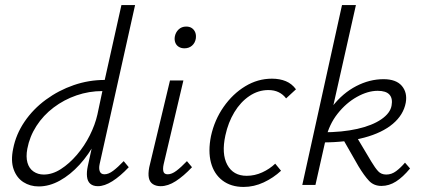

<svg xmlns="http://www.w3.org/2000/svg" viewBox="-20 -731 1664 759"><path d="M133 6Q99 6 72.5 -11Q46 -28 34 -61.5Q22 -95 32 -143Q43 -200 77 -250Q111 -300 161.5 -337Q212 -374 271.5 -394.5Q331 -415 394 -415L460 -711H514L374 -83Q370 -65 374.5 -53.5Q379 -42 393 -42Q409 -42 427.5 -56Q446 -70 469 -94L489 -70Q455 -34 424 -14.5Q393 5 367 5Q348 5 337 -4.5Q326 -14 324 -32.5Q322 -51 327 -74L364 -243L398 -277Q385 -222 358 -171Q331 -120 294.5 -80Q258 -40 216.5 -17Q175 6 133 6ZM153 -41Q187 -41 220.5 -62.5Q254 -84 284 -119Q314 -154 335 -196Q356 -238 365 -278L389 -391L415 -371H385Q332 -371 282.5 -354Q233 -337 192 -306Q151 -275 124 -233Q97 -191 88 -143Q82 -111 88.5 -88Q95 -65 112.5 -53Q130 -41 153 -41Z M615 5Q597 5 584.5 -3Q572 -11 568.5 -27.5Q565 -44 570 -70L652 -413H705L627 -82Q623 -64 626 -53Q629 -42 643 -42Q659 -42 677.5 -56Q696 -70 719 -94L739 -70Q706 -35 675 -15Q644 5 615 5ZM709 -540Q696 -540 686.5 -546Q677 -552 673 -562.5Q669 -573 671 -586Q674 -603 686 -614.5Q698 -626 716 -626Q730 -626 739 -619.5Q748 -613 752 -602.5Q756 -592 754 -578Q751 -561 739 -550.5Q727 -540 709 -540Z M943 8Q893 8 859.5 -17.5Q826 -43 814 -88Q802 -133 814 -193Q828 -257 864 -308.5Q900 -360 949.5 -390Q999 -420 1055 -420Q1086 -420 1110 -410Q1134 -400 1150 -378L1111 -342Q1099 -358 1081.5 -366.5Q1064 -375 1041 -375Q1001 -375 966 -351.5Q931 -328 906.5 -287.5Q882 -247 871 -196Q855 -123 878.5 -79.5Q902 -36 955 -36Q987 -36 1016.5 -49.5Q1046 -63 1068 -84L1091 -56Q1061 -28 1022.5 -10Q984 8 943 8Z M1175 0 1332 -711H1387L1227 0ZM1488 4Q1458 4 1439 -16Q1420 -36 1397 -74L1333 -186L1386 -196L1448 -92Q1463 -67 1475 -54Q1487 -41 1507 -41Q1528 -41 1546 -54.5Q1564 -68 1581 -88L1601 -65Q1573 -31 1545.5 -13.5Q1518 4 1488 4ZM1254 -168 1255 -208Q1333 -208 1392.5 -221.5Q1452 -235 1487.5 -259.5Q1523 -284 1528 -314Q1533 -342 1519.5 -357Q1506 -372 1473 -372Q1434 -372 1391 -348Q1348 -324 1314.5 -281.5Q1281 -239 1268 -183H1237Q1253 -258 1294 -310.5Q1335 -363 1388 -390.5Q1441 -418 1496 -418Q1546 -418 1568.5 -391.5Q1591 -365 1584 -325Q1575 -277 1533 -241.5Q1491 -206 1420 -187Q1349 -168 1254 -168Z"/></svg>

Font: Ysabeau Infant Light
Style: Italic
Weight: 300
Italic angle: -12°
Designer: Christian Thalmann (Catharsis Fonts)
Version: Version 2.001;gftools[0.9.30]; featfreeze: ss01,ss02,lnum